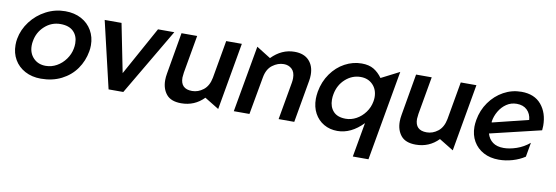

<svg xmlns="http://www.w3.org/2000/svg" viewBox="-53 -881 4127 1426"><g transform="rotate(10 2011.0 -168.0)"><path d="M574 -252Q578 -273 578 -298Q578 -359 549.5 -408.5Q521 -458 469 -486Q417 -514 348 -514Q271 -514 203 -478.5Q135 -443 89 -382.5Q43 -322 30 -250Q26 -229 26 -203Q26 -142 54 -93.5Q82 -45 134 -17Q186 11 254 11Q341 11 409 -23.5Q477 -58 519 -117.5Q561 -177 574 -252ZM461 -291Q461 -270 457 -251Q449 -208 422 -170.5Q395 -133 356 -111Q317 -89 273 -89Q216 -89 180.5 -125.5Q145 -162 145 -219Q145 -236 148 -252Q159 -321 210 -367.5Q261 -414 329 -414Q394 -414 427.5 -380Q461 -346 461 -291Z M1171 -501H1048L846 -135L773 -501H646L764 2H875Z M1166 -139Q1166 -74 1200.5 -32Q1235 10 1312 10Q1413 10 1483 -62L1591 4L1680 -503H1562L1512 -218Q1500 -155 1461 -124.5Q1422 -94 1376 -94Q1289 -94 1289 -180Q1289 -190 1293 -218L1343 -503H1225L1171 -190Q1166 -162 1166 -139Z M2224 -365Q2224 -432 2186 -472.5Q2148 -513 2077 -513Q1980 -513 1904 -435L1797 -502L1708 0H1826L1877 -284Q1888 -348 1928.5 -378.5Q1969 -409 2014 -409Q2050 -409 2074.5 -386.5Q2099 -364 2099 -318Q2099 -302 2096 -284L2046 0H2164L2220 -320Q2224 -341 2224 -365Z M2755 178 2875 -502 2738 -432Q2710 -471 2674 -492.5Q2638 -514 2583 -514Q2517 -514 2456.5 -481.5Q2396 -449 2353.5 -389Q2311 -329 2297 -251Q2292 -219 2292 -197Q2292 -135 2317.5 -88Q2343 -41 2388 -15Q2433 11 2490 11Q2593 11 2683 -82L2637 178ZM2411 -211Q2411 -234 2415 -253Q2428 -324 2478.5 -369Q2529 -414 2593 -414Q2649 -414 2684.5 -377.5Q2720 -341 2720 -283Q2720 -269 2717 -252Q2709 -206 2681.5 -168.5Q2654 -131 2615.5 -110Q2577 -89 2536 -89Q2473 -89 2442 -123Q2411 -157 2411 -211Z M2935 -139Q2935 -74 2969.5 -32Q3004 10 3081 10Q3182 10 3252 -62L3360 4L3449 -503H3331L3281 -218Q3269 -155 3230 -124.5Q3191 -94 3145 -94Q3058 -94 3058 -180Q3058 -190 3062 -218L3112 -503H2994L2940 -190Q2935 -162 2935 -139Z M3728 -79Q3677 -79 3646 -102Q3615 -125 3603 -166L3988 -258Q3990 -282 3990 -292Q3990 -389 3938 -451Q3886 -513 3788 -513Q3716 -513 3653.5 -478.5Q3591 -444 3548.5 -384Q3506 -324 3493 -249Q3488 -219 3488 -197Q3488 -135 3515.5 -87.5Q3543 -40 3592.5 -13.5Q3642 13 3708 13Q3759 13 3810.5 -2Q3862 -17 3903 -44L3922 -152Q3878 -115 3825.5 -97Q3773 -79 3728 -79ZM3769 -419Q3818 -419 3847 -391Q3876 -363 3880 -317L3609 -250L3608 -257Q3614 -298 3636 -335.5Q3658 -373 3692 -396Q3726 -419 3769 -419Z"/></g></svg>

Font: Geom Medium
Style: Italic
Weight: 500
Italic angle: -10°
Version: Version 1.102